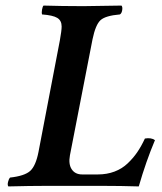

<svg xmlns="http://www.w3.org/2000/svg" viewBox="-20 -667 581 689"><path d="M268.1 -645H284.2L416 -647Q420.4 -642.1 418.5 -630.4Q416.5 -618.7 410.2 -615.2Q358.4 -610.8 340.6 -594.5Q322.8 -578.1 312 -525.9L231 -109.9Q225.1 -78.1 237.3 -59.6Q249.5 -41 274.9 -41H331.1Q363.8 -41 390.9 -51.3Q418 -61.5 438 -80.6Q458 -99.6 472.4 -120.6Q486.8 -141.6 500 -169.9Q522.9 -173.8 536.1 -164.1Q503.9 -87.9 478 2Q411.6 0 351.1 0H142.1Q89.8 0 9.8 2Q6.3 -3.4 8.8 -13.9Q11.2 -24.4 16.1 -29.8Q68.4 -35.6 88.4 -53.7Q108.4 -71.8 118.2 -122.1L194.8 -522Q201.2 -557.6 201.2 -571.8Q201.2 -593.3 185.5 -602.8Q169.9 -612.3 130.9 -615.2Q128.9 -622.1 130.9 -632.8Q132.8 -643.6 136.2 -647Q204.6 -645 268.1 -645Z"/></svg>

Font: Common Serif SemiBold
Style: Italic
Weight: 600
Italic angle: -12°
Designer: Philipp H. Poll, Khaled Hosny
Foundry: Stefan Peev, Context Ltd.
Version: Version 1.026